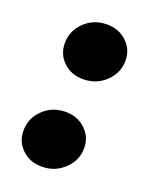

<svg xmlns="http://www.w3.org/2000/svg" viewBox="-104 -559 489 624"><g transform="rotate(20 140.5 -247.5)"><path d="M145 -307Q104 -307 77 -333Q50 -359 50 -397Q50 -440 81.5 -470.5Q113 -501 159 -501Q200 -501 227.5 -475Q255 -449 255 -411Q255 -368 223 -337.5Q191 -307 145 -307ZM116 6Q75 6 48 -20Q21 -46 21 -84Q21 -127 52.5 -157.5Q84 -188 130 -188Q171 -188 198.5 -162Q226 -136 226 -98Q226 -55 194 -24.5Q162 6 116 6Z"/></g></svg>

Font: Agbalumo
Style: Regular
Weight: 400
Designer: Raphael Alegbeleye
Foundry: Sorkin Type Co.
Version: Version 1.000; ttfautohint (v1.8.4)